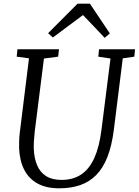

<svg xmlns="http://www.w3.org/2000/svg" viewBox="-20 -1010 752 1040"><path d="M645 -694 596.5 -306Q585.5 -220 561.8 -159.5Q538 -99 501 -61.8Q464 -24.5 414 -7.2Q364 10 301 10Q230 10 182.5 -16.5Q135 -43 110.5 -92Q86 -141 83.5 -208Q83 -227 83.8 -247.8Q84.5 -268.5 87 -290L137 -694L70.5 -703L74.5 -743H299.5L295 -703L218 -693L168 -296.5Q165 -270 163.8 -247.5Q162.5 -225 163 -204Q165 -152.5 181.2 -114.5Q197.5 -76.5 230 -56Q262.5 -35.5 313.5 -35.5Q376 -35.5 420 -65Q464 -94.5 491 -154.5Q518 -214.5 529.5 -306L578.5 -693L512.5 -703L516.5 -743H711.5L707.5 -703ZM240.5 -830 400 -990H467L575 -829L547 -805Q518 -836 488.5 -867Q459 -898 429.5 -928.5Q388.5 -898 348 -867.8Q307.5 -837.5 266.5 -807Z"/></svg>

Font: Merriweather 7pt Light
Style: Italic
Weight: 300
Italic angle: -7.8°
Designer: Eben Sorkin
Foundry: Eben Sorkin
Version: Version 2.200;gftools[0.9.31]